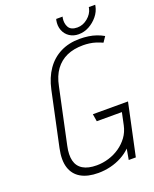

<svg xmlns="http://www.w3.org/2000/svg" viewBox="-158 -943 837 1042"><g transform="rotate(-20 261.0 -422.0)"><path d="M522 -854H485L484 -847Q477 -816 449.5 -793.5Q422 -771 390 -771Q353 -771 340 -793.5Q327 -816 332 -847L334 -854H297L295 -847Q289 -816 299 -790Q309 -764 331.5 -749Q354 -734 384 -734Q416 -734 444.5 -749.5Q473 -765 494 -790.5Q515 -816 521 -847ZM494 -645 515 -676Q496 -687 474.5 -694.5Q453 -702 429 -705.5Q405 -709 379 -709Q316 -709 267.5 -684.5Q219 -660 187 -614Q155 -568 141 -503L74 -189Q60 -123 74 -79Q88 -35 127 -12.5Q166 10 227 10Q263 10 298 1.5Q333 -7 363.5 -23.5Q394 -40 416 -62L405 0H446L510 -300H307L314 -257H459L444 -186Q436 -149 415.5 -121Q395 -93 366 -73Q337 -53 302.5 -42.5Q268 -32 233 -32Q183 -32 153.5 -50Q124 -68 115.5 -102.5Q107 -137 118 -187L186 -506Q197 -562 223.5 -598Q250 -634 290 -652Q330 -670 385 -670Q402 -670 421 -667.5Q440 -665 458.5 -659Q477 -653 494 -645Z"/></g></svg>

Font: Advent Pro Light
Style: Italic
Weight: 300
Italic angle: -12°
Version: Version 3.000